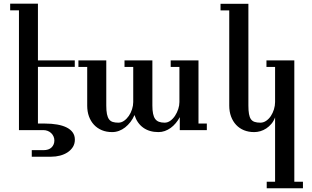

<svg xmlns="http://www.w3.org/2000/svg" viewBox="-20 -700 1676 1033"><path d="M382.8 51.3Q382.8 73.7 372.1 90.8Q361.3 107.9 343.5 119.6Q325.7 131.3 303 137.2Q280.3 143.1 256.3 143.1H150.9V107.9H213.4Q242.7 107.9 257.6 93Q272.5 78.1 272.5 55.7Q272.5 43.9 267.8 33.7Q263.2 23.4 255.1 15.9Q247.1 8.3 236.3 4.2Q225.6 0 212.9 0H82V-644.5H34.7V-680.2H184.1V-375H382.3V-340.3H184.1V-35.2H222.7Q258.3 -35.2 287.6 -30Q316.9 -24.9 338.1 -14.4Q359.4 -3.9 371.1 12.5Q382.8 28.8 382.8 51.3Z M1092.8 0H947.3V-69.8Q938 -52.2 925.5 -37.4Q913.1 -22.5 898.2 -11.7Q883.3 -1 866.7 4.9Q850.1 10.7 832.5 10.7Q783.7 10.7 750.5 -13.2Q717.3 -37.1 703.6 -81.1Q694.8 -60.5 681.9 -43.7Q668.9 -26.9 653.3 -14.6Q637.7 -2.4 619.9 4.2Q602.1 10.7 583.5 10.7Q552.7 10.7 528.1 0.5Q503.4 -9.8 485.8 -28.6Q468.3 -47.4 458.7 -73.5Q449.2 -99.6 449.2 -131.8V-339.8H401.9V-375H551.8V-132.3Q551.8 -104.5 555.4 -86.4Q559.1 -68.4 566.7 -58.1Q574.2 -47.9 586.7 -43.9Q599.1 -40 616.7 -40Q633.3 -40 647.7 -50.3Q662.1 -60.5 673.1 -76.4Q684.1 -92.3 690.4 -112.1Q696.8 -131.8 696.8 -150.9V-339.8H649.9V-375H799.8V-132.3Q799.8 -106 803.5 -88.4Q807.1 -70.8 814.9 -60.1Q822.8 -49.3 835.4 -44.7Q848.1 -40 865.7 -40Q882.3 -40 896.7 -50.5Q911.1 -61 921.9 -77.4Q932.6 -93.8 939 -113.3Q945.3 -132.8 945.3 -150.9V-339.8H898.4V-375H1047.9V-35.2H1092.8Z M1609.9 313H1415V277.8H1460V-68.4Q1452.6 -48.3 1440.2 -33.7Q1427.7 -19 1412.6 -9Q1397.5 1 1380.6 5.9Q1363.8 10.7 1347.7 10.7Q1317.4 10.7 1292.7 0.7Q1268.1 -9.3 1250.5 -28.1Q1232.9 -46.9 1223.1 -73.2Q1213.4 -99.6 1213.4 -131.8V-644H1166.5V-679.7H1316.4V-132.3Q1316.4 -104.5 1319.6 -86.7Q1322.8 -68.8 1330.1 -58.6Q1337.4 -48.3 1349.9 -44.2Q1362.3 -40 1380.9 -40Q1397.5 -40 1412.1 -50Q1426.8 -60.1 1437.3 -75.9Q1447.8 -91.8 1453.9 -111.6Q1460 -131.3 1460 -150.9V-339.8H1413.6V-375H1563.5V277.8H1609.9Z"/></svg>

Font: Arian Grqi
Style: Italic
Weight: 400
Italic angle: -15°
Designer: Ruben Hakobyan (Tarumian)
Foundry: Ruben Hakobyan (Tarumian)
Version: Version 1.002